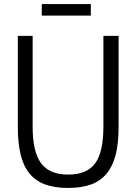

<svg xmlns="http://www.w3.org/2000/svg" viewBox="-20 -917 672 947"><path d="M186 -897H428V-840H186ZM316 10Q249 10 202 -7.5Q155 -25 125 -62Q95 -99 81.5 -155.5Q68 -212 68 -290V-740H141V-292Q141 -168 182.5 -112Q224 -56 316 -56Q409 -56 449.5 -111.5Q490 -167 490 -292V-740H565V-290Q565 -212 551 -155.5Q537 -99 507 -62Q477 -25 430 -7.5Q383 10 316 10Z"/></svg>

Font: Encode Sans Compressed
Style: Regular
Weight: 400
Designer: Pablo Impallari, Andres Torresi
Foundry: Pablo Impallari, Andres Torresi
Version: Version 1.000; ttfautohint (v1.00) -l 8 -r 50 -G 200 -x 14 -